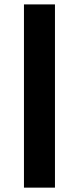

<svg xmlns="http://www.w3.org/2000/svg" viewBox="-20 -860 362 880"><path d="M231.9 -839.8V0H89.8V-839.8Z"/></svg>

Font: Sinkin Sans 600 SemiBold
Style: Regular
Weight: 600
Designer: Keith Bates
Foundry: K-Type
Version: Sinkin Sans (version 1.0)  by Keith Bates   •   © 2014   www